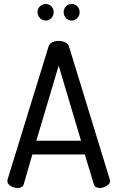

<svg xmlns="http://www.w3.org/2000/svg" viewBox="-20 -942 588 962"><path d="M67 0Q57 0 44.5 -4.5Q32 -9 24.5 -17Q17 -25 17 -35Q17 -39 18 -43L223 -708Q227 -723 242 -730Q257 -737 274 -737Q292 -737 307 -729.5Q322 -722 326 -708L530 -43Q532 -39 532 -36Q532 -26 523.5 -18Q515 -10 503 -5Q491 0 480 0Q469 0 461 -4.5Q453 -9 450 -19L405 -168H142L99 -19Q96 -9 87.5 -4.5Q79 0 67 0ZM162 -237H386L274 -613ZM339 -839Q322 -839 310.5 -851.5Q299 -864 299 -881Q299 -898 310.5 -910Q322 -922 339 -922Q356 -922 367.5 -910Q379 -898 379 -881Q379 -864 367.5 -851.5Q356 -839 339 -839ZM209 -839Q192 -839 180 -851.5Q168 -864 168 -881Q168 -898 180 -910Q192 -922 209 -922Q226 -922 237.5 -910Q249 -898 249 -881Q249 -864 237.5 -851.5Q226 -839 209 -839Z"/></svg>

Font: Dosis ExtraLight Medium
Style: Regular
Weight: 500
Version: Version 3.001; ttfautohint (v1.8.2)